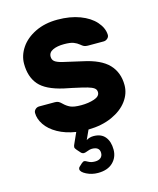

<svg xmlns="http://www.w3.org/2000/svg" viewBox="-113 -609 745 908"><g transform="rotate(-15 260.0 -155.0)"><path d="M82.5 -266C104.8 -240 144 -220.7 200 -208L239 -200C273 -192.7 297 -187 311 -183C325 -179 335.3 -174.5 342 -169.5C348.7 -164.5 352 -157.7 352 -149C352 -135.7 342.7 -125.8 324 -119.5C305.3 -113.2 284 -110 260 -110C236 -110 218.3 -112.7 207 -118C195.7 -123.3 185.3 -130.7 176 -140C170.7 -145.3 165.7 -149.3 161 -152C156.3 -154.7 150.3 -156 143 -156H66C58.7 -156 52.3 -153.5 47 -148.5C41.7 -143.5 39 -137.7 39 -131C39 -111.7 45.5 -92.3 58.5 -73C71.5 -53.7 90.5 -37 115.5 -23C140.5 -9 170 0.7 204 6L182 55C178 63 176 69 176 73C176 75.7 176.8 78.2 178.5 80.5L184 88L200 106C204 110 208.7 112 214 112C218 112 224.2 110.3 232.5 107C240.8 103.7 248 102 254 102C279.3 102 292 112 292 132C292 142 288.7 149.8 282 155.5C275.3 161.2 266 164 254 164C241.3 164 230.7 161.5 222 156.5C213.3 151.5 207.7 149 205 149C201 149 196.3 151.3 191 156L177 169C173.7 171.7 172 175.3 172 180C172 189.3 180.7 198.3 198 207C215.3 215.7 234 220 254 220C285.3 220 309.7 211.7 327 195C344.3 178.3 353 157.3 353 132C353 106 346.7 85.2 334 69.5C321.3 53.8 302.3 46 277 46C264.3 46 252.7 49.3 242 56L263 10C307 9.3 345.7 1.5 379 -13.5C412.3 -28.5 437.8 -48 455.5 -72C473.2 -96 482 -121.7 482 -149C482 -190.3 469.3 -224.3 444 -251C418.7 -277.7 377.3 -297 320 -309C274.7 -319 243.3 -326.2 226 -330.5C208.7 -334.8 196.5 -339.8 189.5 -345.5C182.5 -351.2 179 -359 179 -369C179 -383 186.2 -393.3 200.5 -400C214.8 -406.7 233 -410 255 -410C275.7 -410 291.2 -408 301.5 -404C311.8 -400 321 -394.7 329 -388C334.3 -383.3 339.3 -379.8 344 -377.5C348.7 -375.2 355 -374 363 -374H440C447.3 -374 453.8 -376.7 459.5 -382C465.2 -387.3 467.7 -393.7 467 -401C465.7 -423 456.2 -444 438.5 -464C420.8 -484 396.2 -500 364.5 -512C332.8 -524 296.3 -530 255 -530C213.7 -530 177.3 -522.3 146 -507C114.7 -491.7 90.7 -471.7 74 -447C57.3 -422.3 49 -396.3 49 -369C49 -326.3 60.2 -292 82.5 -266Z"/></g></svg>

Font: Rubik
Style: Regular
Weight: 500
Designer: Hubert & Fischer
Foundry: Hubert & Fischer
Version: Version 1.100